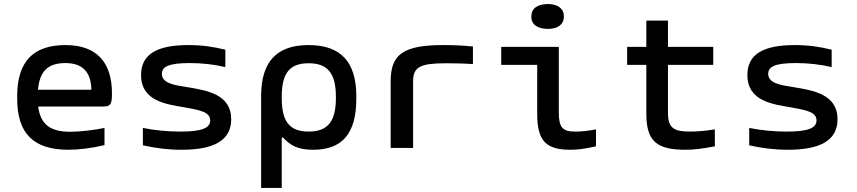

<svg xmlns="http://www.w3.org/2000/svg" viewBox="-20 -732 4240 950"><path d="M534 -270C534 -422 460 -509 304 -509C144 -509 65 -427 65 -256V-244C65 -71 146 9 319 9C370 9 434 1 497 -14V-99C453 -89 374 -80 328 -80C228 -80 180 -117 169 -205H492C528 -205 534 -218 534 -270ZM168 -288C176 -380 217 -420 304 -420C390 -420 431 -373 432 -288Z M892 -201C970 -187 1020 -178 1020 -136C1020 -98 978 -81 873 -81C808 -81 746 -87 687 -99V-13C750 1 809 9 879 9C1040 9 1124 -38 1124 -142C1124 -266 1003 -285 905 -301C841 -311 781 -320 781 -367C781 -402 815 -420 918 -420C981 -420 1040 -413 1095 -400V-486C1036 -501 978 -509 912 -509C754 -509 678 -462 678 -361C678 -229 808 -216 892 -201Z M1743 -244V-256C1743 -427 1665 -509 1507 -509C1349 -509 1272 -427 1272 -256V198H1374V-51H1381C1413 -16 1449 9 1529 9C1672 9 1743 -69 1743 -244ZM1374 -247V-253C1374 -370 1413 -419 1507 -419C1601 -419 1642 -370 1642 -253V-247C1642 -130 1601 -81 1507 -81C1413 -81 1374 -130 1374 -247Z M2189 -419C2220 -419 2275 -418 2320 -415V-502C2272 -507 2224 -509 2173 -509C1975 -509 1913 -463 1913 -330V0H2024V-330C2024 -401 2059 -419 2189 -419Z M2826 -81C2765 -81 2745 -100 2745 -174V-500H2460V-411H2638V-169C2638 -33 2683 9 2803 9C2841 9 2873 4 2929 -8V-92C2889 -84 2856 -81 2826 -81ZM2609 -649C2609 -612 2638 -589 2691 -589C2741 -589 2770 -612 2770 -649V-651C2770 -689 2741 -712 2691 -712C2638 -712 2609 -689 2609 -651Z M3394 -81C3312 -81 3285 -100 3285 -174V-411H3509V-500H3285V-630H3178V-500H3083V-411H3178V-169C3178 -33 3230 9 3371 9C3415 9 3452 4 3517 -8V-92C3469 -84 3429 -81 3394 -81Z M3892 -201C3970 -187 4020 -178 4020 -136C4020 -98 3978 -81 3873 -81C3808 -81 3746 -87 3687 -99V-13C3750 1 3809 9 3879 9C4040 9 4124 -38 4124 -142C4124 -266 4003 -285 3905 -301C3841 -311 3781 -320 3781 -367C3781 -402 3815 -420 3918 -420C3981 -420 4040 -413 4095 -400V-486C4036 -501 3978 -509 3912 -509C3754 -509 3678 -462 3678 -361C3678 -229 3808 -216 3892 -201Z"/></svg>

Font: LT Wave Mono Medium
Style: Regular
Weight: 500
Designer: Daniel Lyons
Version: Version 2.5 (Glyphs App)